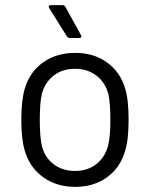

<svg xmlns="http://www.w3.org/2000/svg" viewBox="-20 -720 576 748"><path d="M273 8Q201 8 149 -29Q97 -66 77 -131Q63 -177 63 -254Q63 -331 77 -376Q96 -440 148 -477Q200 -514 274 -514Q345 -514 396.5 -477Q448 -440 467 -377Q481 -334 481 -254Q481 -173 467 -131Q448 -66 396.5 -29Q345 8 273 8ZM273 -54Q321 -54 355 -80.5Q389 -107 401 -152Q410 -188 410 -253Q410 -319 402 -354Q390 -399 355.5 -425.5Q321 -452 272 -452Q223 -452 189 -425.5Q155 -399 143 -354Q135 -319 135 -253Q135 -187 143 -152Q154 -107 188.5 -80.5Q223 -54 273 -54ZM295 -584Q297 -580 297 -578Q297 -572 288 -572H252Q245 -572 240 -579L172 -688Q170 -692 170 -694Q170 -700 178 -700H223Q232 -700 235 -693Z"/></svg>

Font: LinhAnh
Style: Regular
Weight: 400
Designer: Jeremy Tribby
Foundry: Tribby Type
Version: Version 1.408